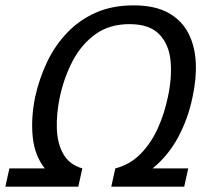

<svg xmlns="http://www.w3.org/2000/svg" viewBox="-73 -696 761 716"><path d="M-53 0 -38 -68H94Q56 -116 49 -185.5Q42 -255 58 -334Q73 -402 102 -463.5Q131 -525 176.5 -573Q222 -621 283.5 -648.5Q345 -676 425 -676Q504 -676 554 -648.5Q604 -621 629 -573Q654 -525 657 -463.5Q660 -402 645 -334Q629 -255 592 -185.5Q555 -116 496 -68H629L614 0H344H342L357 -68Q411 -82 450 -121Q489 -160 514.5 -215.5Q540 -271 553 -334Q569 -408 563 -469.5Q557 -531 520.5 -568.5Q484 -606 410 -606Q335 -606 283 -568.5Q231 -531 198.5 -469.5Q166 -408 150 -334Q137 -271 139 -215.5Q141 -160 163.5 -121Q186 -82 234 -68L219 0H218Z"/></svg>

Font: Epunda Sans
Style: Italic
Weight: 400
Italic angle: -12.0243°
Designer: Simon Atzbach
Foundry: typofactur
Version: Version 2.204; ttfautohint (v1.8.4.7-5d5b)